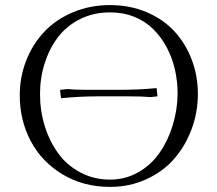

<svg xmlns="http://www.w3.org/2000/svg" viewBox="-20 -731 857 759"><path d="M58.1 -354Q58.1 -427.2 84 -492.7Q109.9 -558.1 156 -606.4Q202.1 -654.8 269.3 -682.9Q336.4 -710.9 415 -710.9Q493.2 -710.9 559.1 -683.1Q625 -655.3 669.2 -607.4Q713.4 -559.6 737.8 -495.6Q762.2 -431.6 762.2 -359.9Q762.2 -286.6 737.3 -220Q712.4 -153.3 668.2 -102.8Q624 -52.2 558.1 -22.2Q492.2 7.8 415 7.8Q309.1 7.8 226.8 -42Q144.5 -91.8 101.3 -173.8Q58.1 -255.9 58.1 -354ZM138.2 -358.9Q138.2 -293.5 156.7 -233.4Q175.3 -173.3 209.5 -125.7Q243.7 -78.1 297.1 -49.6Q350.6 -21 415 -21Q475.6 -21 526.6 -50Q577.6 -79.1 610.8 -127Q644 -174.8 662.6 -235.1Q681.2 -295.4 682.1 -359.9Q682.1 -409.7 671.4 -456.5Q660.6 -503.4 638.7 -544.4Q616.7 -585.4 585.4 -616.2Q554.2 -647 510.5 -664.6Q466.8 -682.1 415 -682.1Q349.6 -682.1 296.1 -655.3Q242.7 -628.4 208.7 -583.3Q174.8 -538.1 156.5 -480.5Q138.2 -422.9 138.2 -358.9ZM217.8 -371.1V-376L246.1 -378.9Q275.9 -376 323.2 -376H456.1Q529.3 -376 599.1 -382.8L602.1 -355V-350.1L574.2 -347.2Q544.4 -350.1 497.1 -350.1H363.8Q296.4 -350.1 221.2 -342.8Z"/></svg>

Font: Dihjauti
Style: Regular
Weight: 400
Designer: T. Christopher White
Version: Version 3.0.0